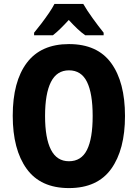

<svg xmlns="http://www.w3.org/2000/svg" viewBox="-20 -950 703 980"><path d="M618 -358Q618 -186 547.5 -88Q477 10 332 10Q187 10 116 -88.5Q45 -187 45 -359Q45 -534 117 -629.5Q189 -725 332 -725Q477 -725 547.5 -628Q618 -531 618 -358ZM210 -358Q210 -245 240 -186Q270 -127 332 -127Q395 -127 424 -185Q453 -243 453 -358Q453 -473 424 -532Q395 -591 332 -591Q270 -591 240 -531.5Q210 -472 210 -358ZM405 -930Q424 -897 452.5 -857.5Q481 -818 509 -783V-770H415Q395 -784 374.5 -803.5Q354 -823 331 -848Q308 -823 287.5 -803Q267 -783 250 -770H154V-783Q170 -802 190.5 -829Q211 -856 229.5 -883Q248 -910 258 -930Z"/></svg>

Font: Noto Sans Devanagari Condensed ExtraBold
Style: Regular
Weight: 800
Width: 3
Designer: Jelle Bosma - Monotype Design Team
Foundry: Monotype Imaging Inc.
Version: Version 2.004; ttfautohint (v1.8.4.7-5d5b)